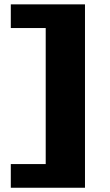

<svg xmlns="http://www.w3.org/2000/svg" viewBox="-20 -752 502 880"><path d="M369.5 -732V108.5H29.5V0H189.5V-623.5H29.5V-732Z"/></svg>

Font: Newsreader 6pt ExtraBold
Style: Regular
Weight: 800
Designer: Hugues Gentile
Foundry: Production Type
Version: Version 1.003; ttfautohint (v1.8.3)